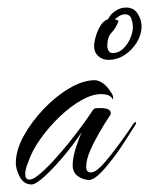

<svg xmlns="http://www.w3.org/2000/svg" viewBox="-20 -479 396 510"><path d="M64 11Q43 11 32.5 -9.5Q22 -30 22 -45Q22 -80 43 -118Q64 -156 96.5 -190Q129 -224 165 -245Q201 -266 232 -266Q241 -266 252.5 -258.5Q264 -251 274 -235Q276 -233 279 -226.5Q282 -220 279 -215L278 -217Q276 -222 269 -225.5Q262 -229 248 -229Q225 -229 196.5 -213Q168 -197 139.5 -170Q111 -143 88 -111Q65 -79 54 -46Q47 -29 47 -17Q47 -2 58 -2Q66 -2 77 -10Q98 -26 121 -51Q144 -76 165.5 -103Q187 -130 203.5 -153Q220 -176 227 -187Q230 -191 234.5 -191.5Q239 -192 246 -192Q266 -192 271.5 -185.5Q277 -179 272 -172Q259 -153 244.5 -128Q230 -103 219.5 -79Q209 -55 209 -36Q209 -21 221 -21Q232 -21 245 -34Q257 -45 273.5 -66Q290 -87 306.5 -110Q323 -133 334 -150Q338 -155 340.5 -154.5Q343 -154 340 -148Q324 -123 307 -96.5Q290 -70 271 -47Q235 -1 217 -1Q201 -1 187 -11Q173 -21 173 -40Q173 -60 181.5 -86.5Q190 -113 197 -128Q176 -96 149 -64Q122 -32 98.5 -10.5Q75 11 64 11ZM268 -320Q252 -320 241 -330Q230 -340 230 -356Q230 -367 234.5 -382.5Q239 -398 247 -411Q255 -424 267 -428Q273 -441 286.5 -450Q300 -459 315 -459Q335 -459 345.5 -443Q356 -427 356 -409Q356 -387 343.5 -366.5Q331 -346 311 -333Q291 -320 268 -320ZM279 -338Q295 -338 307 -349.5Q319 -361 326 -377Q333 -393 333 -407Q333 -417 329 -429Q325 -441 312 -441Q305 -441 298 -437Q291 -433 285 -428L295 -424Q288 -404 276.5 -392.5Q265 -381 265 -357Q265 -350 268.5 -344Q272 -338 279 -338Z"/></svg>

Font: The Nautigal
Style: Regular
Weight: 400
Designer: Robert E. Leuschke
Foundry: Robert E. Leuschke
Version: Version 1.100; ttfautohint (v1.8.3)